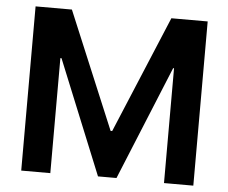

<svg xmlns="http://www.w3.org/2000/svg" viewBox="-52 -788 1009 848"><g transform="rotate(5 453.0 -364.0)"><path d="M72 -728V0H201V-510H206L412 -4H494L701 -509H705V0H835V-728H674L457 -209H450L233 -728Z"/></g></svg>

Font: Wafeq Semi Bold
Style: Regular
Weight: 600
Designer: Rasmus Andersson & Azza Alameddine
Foundry: Google & TypeTogether
Version: Version 3.000;January 28, 2025;FontCreator 15.0.0.3014 64-bi